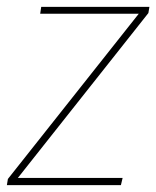

<svg xmlns="http://www.w3.org/2000/svg" viewBox="-30 -539 455 559"><path d="M402 -501 22 -21H327L322 0H-10L-7 -18L374 -499H87L90 -519H405Z"/></svg>

Font: FiraGO Thin
Style: Italic
Weight: 100
Italic angle: -8°
Designer: bBox Type GmbH
Foundry: bBox Type GmbH
Version: Version 1.001